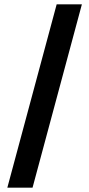

<svg xmlns="http://www.w3.org/2000/svg" viewBox="-20 -765 414 891"><path d="M131 106H14L243 -745H360Z"/></svg>

Font: 42dot Sans
Style: Bold
Weight: 700
Designer: 42dot
Version: Version 1.000